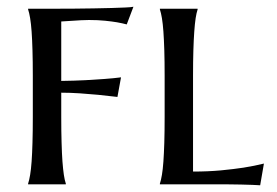

<svg xmlns="http://www.w3.org/2000/svg" viewBox="-20 -551 829 574"><path d="M163.1 -201.2Q163.1 -157.2 164.1 -124.5Q165 -91.8 166.7 -68.1Q168.5 -44.4 170.9 -28.3Q173.3 -12.2 176.8 -2V0H64V-2Q67.4 -12.2 70.1 -28.3Q72.8 -44.4 74.5 -68.1Q76.2 -91.8 77.1 -124.5Q78.1 -157.2 78.1 -201.2V-324.2Q78.1 -368.2 77.1 -400.6Q76.2 -433.1 74.5 -456.8Q72.8 -480.5 70.1 -496.6Q67.4 -512.7 64 -522.9V-524.9Q95.7 -524.9 129.6 -524.9Q163.6 -524.9 196.5 -525.1Q229.5 -525.4 259.5 -525.9Q289.6 -526.4 313.7 -527.1Q337.9 -527.8 355 -528.6Q372.1 -529.3 378.9 -530.8L358.9 -478Q346.2 -481.4 329.6 -484.4Q315.4 -486.8 294.2 -489Q272.9 -491.2 246.1 -491.2Q236.3 -491.2 222.4 -490.5Q208.5 -489.7 195.3 -488.8Q179.7 -487.8 163.1 -486.8V-309.1Q202.6 -309.6 235.4 -311.3Q268.1 -313 292 -314.9Q319.8 -316.9 341.8 -319.8L331.1 -261.2Q302.2 -264.6 272.9 -267.6Q248 -270 218.5 -272Q189 -273.9 163.1 -273.9ZM557.1 -38.1Q602.5 -38.1 640.9 -41.7Q679.2 -45.4 708 -49.8Q741.7 -55.2 769 -62L757.8 2.9Q751 2.4 734.6 1.7Q718.3 1 700.2 0.7Q682.1 0.5 666.5 0.2Q650.9 0 645 0H458V-2Q461.4 -12.2 464.1 -28.3Q466.8 -44.4 468.5 -68.1Q470.2 -91.8 471.2 -124.5Q472.2 -157.2 472.2 -201.2V-324.2Q472.2 -368.2 471.2 -400.6Q470.2 -433.1 468.5 -456.8Q466.8 -480.5 464.1 -496.6Q461.4 -512.7 458 -522.9V-524.9H570.8V-522.9Q567.4 -512.7 564.9 -496.6Q562.5 -480.5 560.8 -456.8Q559.1 -433.1 558.1 -400.6Q557.1 -368.2 557.1 -324.2Z"/></svg>

Font: Marcellus SC
Style: Regular
Weight: 400
Designer: Astigmatic (AOETI)
Foundry: Astigmatic (AOETI)
Version: Version 1.001